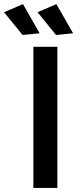

<svg xmlns="http://www.w3.org/2000/svg" viewBox="-74 -932 396 952"><path d="M38 -758.5 -54 -871.5 40 -911.5 122.5 -767ZM210.5 0H91.5V-700H210.5ZM204 -758.5 112 -871.5 205.5 -911.5 288.5 -767Z"/></svg>

Font: Argentum Novus Medium
Style: Regular
Weight: 500
Designer: Julieta Ulanovsky (font) & Cristiano Sobral (main changes)
Foundry: Julieta Ulanovsky (font) & Cristiano Sobral (main changes)
Version: Version 3.00;November 27, 2020;FontCreator 13.0.0.2655 64-bi